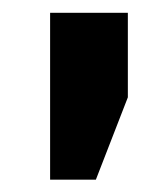

<svg xmlns="http://www.w3.org/2000/svg" viewBox="-20 -782 256 305"><path d="M183.1 -627.4 132.3 -496.6H59.6V-761.7H183.1Z"/></svg>

Font: Battambang Black
Style: Regular
Weight: 900
Designer: Danh Hong
Version: Version 8.002; ttfautohint (v1.8.3)